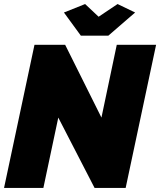

<svg xmlns="http://www.w3.org/2000/svg" viewBox="-23 -932 794 952"><path d="M148 -710H300L480 -349L556 -710H751L600 0H446L266 -349L192 0H-3ZM294 -870 399 -912 466 -849 560 -912 647 -870 514 -755H378Z"/></svg>

Font: Raleway Thin Black
Style: Italic
Weight: 900
Italic angle: -12°
Version: Version 4.026